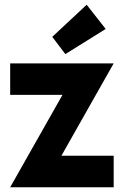

<svg xmlns="http://www.w3.org/2000/svg" viewBox="-20 -789 522 809"><path d="M459 0H22.9L243.2 -389.2H22.9V-522H459L238.8 -132.8H459ZM255.4 -561 200.2 -633.8 345.2 -769 425.3 -667Z"/></svg>

Font: Righteous
Style: Regular
Weight: 400
Version: Version 1.000